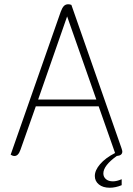

<svg xmlns="http://www.w3.org/2000/svg" viewBox="-20 -726 623 901"><path d="M510 125Q528 125 551 115V143Q522 155 495 155Q463 155 444 139.5Q425 124 425 100Q425 73 450 44Q475 15 520 -8L443 -227H148L76 -23Q66 6 48 6Q39 6 30 0L265 -671Q272 -690 280 -698Q288 -706 300 -706Q308 -706 315 -703L550 -31Q554 -19 554 -15Q554 4 528 6Q465 51 465 88Q465 104 477 114.5Q489 125 510 125ZM432 -259 295 -649 159 -259Z"/></svg>

Font: Thasadith
Style: Regular
Weight: 400
Designer: Cadson Demak Co.,Ltd.
Foundry: Cadson Demak Co.,Ltd.
Version: Version 1.000; ttfautohint (v1.6)